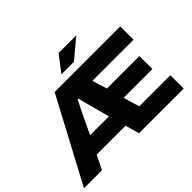

<svg xmlns="http://www.w3.org/2000/svg" viewBox="-176 -1182 1486 1486"><g transform="rotate(-45 567.0 -439.5)"><path d="M496 -747 597 -879H785L786 -875L633 -747ZM-4 0 362 -687H1080V-542H630L667 -420H1023V-278H708L747 -146H1087V0H598L566 -115H250L193 0ZM320 -257H526L475 -447Q471 -462 464.5 -487Q458 -512 455 -523H449Q441 -507 430 -485Q419 -463 410 -447Z"/></g></svg>

Font: Archivo SemiExpanded ExtraBold
Style: Regular
Weight: 800
Width: 6
Designer: Hector Gatti
Foundry: Omnibus-Type
Version: Version 2.001; ttfautohint (v1.8.3)